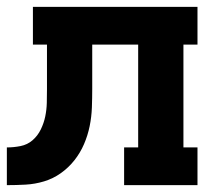

<svg xmlns="http://www.w3.org/2000/svg" viewBox="-20 -540 640 560"><path d="M0 0V-110Q20 -110 40 -114Q60 -118 75 -131Q90 -144 99 -162.5Q108 -181 112 -200.5Q116 -220 116.5 -240Q117 -260 117 -280V-410H76V-520H556V-410H515V-110H556V0H342V-110H383V-410H249V-281Q249 -254 248 -226.5Q247 -199 241.5 -172Q236 -145 225 -119.5Q214 -94 197 -72.5Q180 -51 157.5 -35Q135 -19 108.5 -11Q82 -3 54.5 -1.5Q27 0 0 0Z"/></svg>

Font: Iosevka Etoile Extrabold
Style: Regular
Weight: 800
Designer: Belleve Invis
Foundry: Belleve Invis
Version: Version 22.1.2; ttfautohint (v1.8.4)